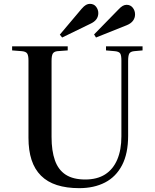

<svg xmlns="http://www.w3.org/2000/svg" viewBox="-20 -964 808 998"><path d="M392 14Q326 14 276 -2Q226 -18 193 -51Q160 -84 144 -133Q128 -182 128 -248V-650Q128 -675 121.5 -685.5Q115 -696 94 -698L43 -702V-723H332V-702L278 -698Q261 -696 254.5 -685.5Q248 -675 248 -647V-252Q248 -180 265.5 -130.5Q283 -81 321.5 -56Q360 -31 423 -31Q485 -31 526.5 -57.5Q568 -84 589.5 -134.5Q611 -185 611 -255V-650Q611 -677 604.5 -686.5Q598 -696 577 -698L531 -702V-723H721V-702L677 -698Q658 -696 652 -685.5Q646 -675 646 -647V-258Q646 -166 614.5 -105.5Q583 -45 526 -15.5Q469 14 392 14ZM303 -769 291 -784 404 -918Q417 -933 427 -938.5Q437 -944 447 -944Q468 -944 479.5 -929Q491 -914 491 -896Q491 -878 481 -864Q471 -850 449 -840ZM479 -769 469 -785 595 -914Q608 -928 618 -933.5Q628 -939 638 -939Q658 -939 670 -924Q682 -909 682 -889Q682 -871 671.5 -856.5Q661 -842 639 -833Z"/></svg>

Font: Literata 60pt Medium
Style: Regular
Weight: 500
Designer: Latin by Veronika Burian and Jose Scaglione. Greek by Irene Vlachou. Cyrillic by Vera Evstafieva.
Foundry: TypeTogether
Version: Version 3.103;gftools[0.9.29]